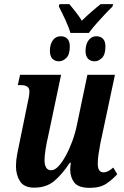

<svg xmlns="http://www.w3.org/2000/svg" viewBox="-20 -897 597 927"><path d="M320 -738Q312 -766 294.5 -803.5Q277 -841 264 -866L267 -877H315Q327 -863 345 -840Q363 -817 375 -797Q395 -817 421.5 -840Q448 -863 466 -877H526L523 -865Q507 -850 486.5 -828Q466 -806 445 -782.5Q424 -759 409 -738ZM265 -601Q245 -601 233 -613.5Q221 -626 221 -651Q221 -683 235 -702.5Q249 -722 273 -722Q293 -722 305 -710Q317 -698 317 -673Q317 -633 300 -617Q283 -601 265 -601ZM437 -601Q417 -601 405 -613.5Q393 -626 393 -651Q393 -683 407.5 -702.5Q422 -722 445 -722Q465 -722 477 -710Q489 -698 489 -673Q489 -633 472 -617Q455 -601 437 -601ZM414 10Q358 10 338.5 -16Q319 -42 319 -78Q319 -92 322 -111H317Q279 -54 241 -22.5Q203 9 145 9Q96 9 76.5 -22Q57 -53 57 -95Q57 -121 63 -153Q69 -185 75 -212L111 -388Q116 -411 119 -427Q122 -443 122 -456Q122 -486 81 -486H66L77 -536H275L212 -237Q205 -208 200 -176Q195 -144 195 -122Q195 -102 202.5 -88.5Q210 -75 227 -75Q244 -75 262 -94Q280 -113 297.5 -145Q315 -177 329 -215Q343 -253 351 -292L402 -536H535L464 -202Q460 -179 456 -154.5Q452 -130 452 -107Q452 -65 479 -65Q492 -65 503 -71Q514 -77 527 -88L546 -56Q525 -32 494.5 -11Q464 10 414 10Z"/></svg>

Font: Noto Serif ExtraCondensed
Style: Bold Italic
Weight: 700
Width: 2
Italic angle: -12°
Designer: Monotype Design Team
Foundry: Monotype Imaging Inc.
Version: Version 2.013; ttfautohint (v1.8.4.7-5d5b)